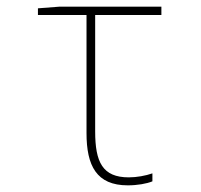

<svg xmlns="http://www.w3.org/2000/svg" viewBox="-20 -548 603 577"><path d="M364 9C393 9 421 4 438 -3V-27C418 -20 391 -15 367 -15C288 -15 266 -61 266 -153V-503H465V-528H159L94 -523V-503H240V-148C240 -50 270 9 364 9Z"/></svg>

Font: Noto Sans Mono SemiCondensed Thin
Style: Regular
Weight: 100
Width: 4
Designer: Monotype Design Team
Foundry: Monotype Imaging Inc.
Version: Version 2.014